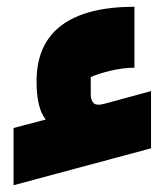

<svg xmlns="http://www.w3.org/2000/svg" viewBox="-20 -524 496 567"><path d="M20 23V-146L115 -171Q88 -204 88 -284Q88 -394 161.5 -449Q235 -504 377 -504V-324Q344 -324 306 -315Q268 -306 248 -296V-245Q248 -228 256.5 -219.5Q265 -211 290 -218L426 -255V-86Z"/></svg>

Font: Changa ExtraLight ExtraBold
Style: Regular
Weight: 800
Version: Version 3.002; ttfautohint (v1.8.2)